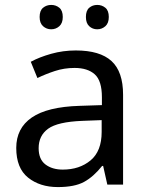

<svg xmlns="http://www.w3.org/2000/svg" viewBox="-20 -750 601 780"><path d="M288 -545Q386 -545 433 -502Q480 -459 480 -365V0H416L399 -76H395Q360 -32 321.5 -11Q283 10 215 10Q142 10 94 -28.5Q46 -67 46 -149Q46 -229 109 -272.5Q172 -316 303 -320L394 -323V-355Q394 -422 365 -448Q336 -474 283 -474Q241 -474 203 -461.5Q165 -449 132 -433L105 -499Q140 -518 188 -531.5Q236 -545 288 -545ZM314 -259Q214 -255 175.5 -227Q137 -199 137 -148Q137 -103 164.5 -82Q192 -61 235 -61Q303 -61 348 -98.5Q393 -136 393 -214V-262ZM141 -681Q141 -707 155 -718.5Q169 -730 188 -730Q207 -730 221 -718.5Q235 -707 235 -681Q235 -656 221 -643.5Q207 -631 188 -631Q169 -631 155 -643.5Q141 -656 141 -681ZM329 -681Q329 -707 342.5 -718.5Q356 -730 375 -730Q394 -730 408 -718.5Q422 -707 422 -681Q422 -656 408 -643.5Q394 -631 375 -631Q356 -631 342.5 -643.5Q329 -656 329 -681Z"/></svg>

Font: Noto Sans Shavian
Style: Regular
Weight: 400
Designer: Monotype Design Team
Foundry: Monotype Imaging Inc.
Version: Version 2.001; ttfautohint (v1.8.4.7-5d5b)